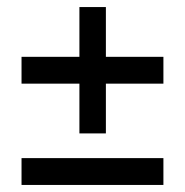

<svg xmlns="http://www.w3.org/2000/svg" viewBox="-20 -524 524 544"><path d="M205 -146V-287H41V-363H205V-504H280V-363H443V-287H280V-146ZM41 0V-76H443V0Z"/></svg>

Font: Rokkitt Medium
Style: Regular
Weight: 500
Version: Version 3.103